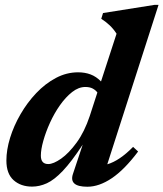

<svg xmlns="http://www.w3.org/2000/svg" viewBox="-20 -732 652 766"><path d="M531 -127.5Q476.5 -55 426 -21Q375.5 13 328.5 13Q254 13 271 -38L310 -155Q265 -86.5 230.5 -50.2Q196 -14 166.8 -0.8Q137.5 12.5 108 12.5Q63 12.5 34.2 -13.2Q5.5 -39 5.5 -91.5Q5.5 -134 20.2 -182Q35 -230 61.8 -276.2Q88.5 -322.5 124.5 -360.5Q160.5 -398.5 203 -421Q245.5 -443.5 291.5 -443.5Q319 -443.5 341.5 -435Q364 -426.5 383 -407L445 -597.5Q432.5 -617 417 -631.5Q401.5 -646 384 -657L391 -680L596 -712.5H612.5L408 -76.5Q456.5 -90.5 511 -146ZM143 -111Q143 -77.5 172.5 -77.5Q193 -77.5 223.8 -99Q254.5 -120.5 285.8 -163.2Q317 -206 338 -269L368.5 -363Q361.5 -372.5 349.8 -378.8Q338 -385 320.5 -385Q293.5 -385 267.8 -364.8Q242 -344.5 219.2 -312.2Q196.5 -280 179.5 -242.5Q162.5 -205 152.8 -170.2Q143 -135.5 143 -111Z"/></svg>

Font: Newsreader 16pt
Style: Bold Italic
Weight: 700
Italic angle: -17°
Designer: Hugues Gentile
Foundry: Production Type
Version: Version 1.003; ttfautohint (v1.8.3)